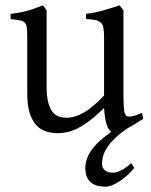

<svg xmlns="http://www.w3.org/2000/svg" viewBox="-20 -489 570 726"><path d="M487.8 146Q477.5 159.2 463.6 171.9Q449.7 184.6 435.1 194.6Q420.4 204.6 405.8 210.7Q391.1 216.8 378.9 216.8Q364.7 216.8 351.1 213.9Q337.4 210.9 326.7 203.1Q315.9 195.3 309.3 181.6Q302.7 168 302.7 146Q302.7 102.1 340.8 60.1Q364.3 34.7 400.9 9.8Q393.1 4.4 387.2 -7.8Q376.5 -30.8 373.5 -81.1Q343.3 -50.8 318.1 -32Q293 -13.2 271.7 -2.9Q250.5 7.3 232.7 11Q214.8 14.6 199.2 14.6Q176.3 14.6 155.3 8.3Q134.3 2 118.2 -14.9Q102.1 -31.7 92.5 -61Q83 -90.3 83 -136.2V-347.2Q83 -370.6 81.5 -383.5Q80.1 -396.5 74 -403.1Q67.9 -409.7 55.2 -412.1Q42.5 -414.6 20 -417V-436.5Q37.6 -438.5 53 -441.4Q68.4 -444.3 82.8 -448.2Q97.2 -452.1 111.8 -457.3Q126.5 -462.4 142.6 -468.8L156.2 -449.7V-163.1Q156.2 -128.9 161.4 -106Q166.5 -83 176 -69.3Q185.5 -55.7 199.5 -49.8Q213.4 -43.9 231 -43.9Q246.6 -43.9 262.9 -48.6Q279.3 -53.2 296.6 -63.2Q314 -73.2 333 -89.1Q352.1 -105 373.5 -127.9V-347.2Q373.5 -369.1 371.3 -382.3Q369.1 -395.5 361.8 -402.8Q354.5 -410.2 341.1 -413.1Q327.6 -416 305.2 -417V-436.5Q340.3 -440.9 372.6 -450.2Q404.8 -459.5 432.1 -468.8L446.8 -449.7V-124Q446.8 -93.8 449 -74.7Q451.2 -55.7 458 -50.8Q463.9 -46.9 478 -49.1Q492.2 -51.3 517.1 -62L522 -40Q503.9 -28.3 487.3 -18.1Q475.1 -10.7 463.9 -4.9Q436.5 13.2 418.5 30.3Q397 50.8 385.3 68.8Q373.5 86.9 369.6 102.1Q365.7 117.2 365.7 128.9Q365.7 147 377.4 155.5Q389.2 164.1 407.7 164.1Q419.9 164.1 437.7 155.3Q455.6 146.5 476.1 127.9Z"/></svg>

Font: Noto Serif Devanagari
Style: Regular
Weight: 400
Designer: Monotype Design Team
Foundry: Monotype Imaging Inc.
Version: Version 1.01